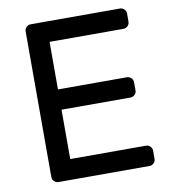

<svg xmlns="http://www.w3.org/2000/svg" viewBox="-79 -769 751 839"><g transform="rotate(-10 296.0 -350.0)"><path d="M181 -309H487Q498 -309 506 -317Q514 -325 514 -336V-372Q514 -383 506 -391Q498 -399 487 -399H181V-610H509Q520 -610 528 -618Q536 -626 536 -637V-673Q536 -684 528 -692Q520 -700 509 -700H113Q102 -700 94 -692Q86 -684 86 -673V-27Q86 -16 94 -8Q102 0 113 0H517Q528 0 536 -8Q544 -16 544 -27V-63Q544 -74 536 -82Q528 -90 517 -90H181Z"/></g></svg>

Font: Rubik
Style: Regular
Weight: 400
Designer: Hubert & Fischer
Foundry: Hubert & Fischer
Version: Version 1.100